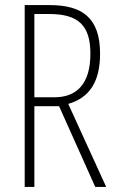

<svg xmlns="http://www.w3.org/2000/svg" viewBox="-20 -734 456 754"><path d="M175 -714H77V0H115V-317H212L354 0H397L248 -326C332 -350 373 -414 373 -523C373 -664 303 -714 175 -714ZM173 -679C289 -679 335 -633 335 -523C335 -402 279 -352 194 -352H115V-679Z"/></svg>

Font: Noto Sans Myanmar ExtraCondensed ExtraLight
Style: Regular
Weight: 200
Width: 2
Designer: Monotype Design Team
Foundry: Monotype Imaging Inc.
Version: Version 2.107